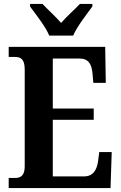

<svg xmlns="http://www.w3.org/2000/svg" viewBox="-20 -951 611 971"><path d="M229 -771H350C369 -816 419 -880 447 -918V-931H384C360 -905 315 -866 289 -835C263 -866 219 -905 195 -931H132V-918C160 -880 211 -816 229 -771ZM24 0H539L545 -182H482L476 -136C470 -92 451 -59 406 -59H247V-345H454V-402H247V-655H382C428 -655 444 -626 448 -578L452 -532H515L512 -714H24V-663H55C82 -663 105 -655 105 -600V-109C105 -66 87 -51 57 -51H24Z"/></svg>

Font: Noto Serif Sinhala Condensed
Style: Bold
Weight: 700
Width: 3
Designer: Jelle Bosma - Monotype Design Team
Foundry: Monotype Imaging Inc.
Version: Version 2.007